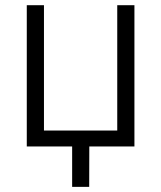

<svg xmlns="http://www.w3.org/2000/svg" viewBox="-20 -566 623 742"><path d="M83.5 0V-545.9H149.9V-61.5H433.1V-545.9H499.5V0ZM258.8 156.2V-24.9H325.2L324.7 156.2Z"/></svg>

Font: Inter Light
Style: Regular
Weight: 300
Designer: Rasmus Andersson
Foundry: rsms
Version: Version 4.000;git-a52131595